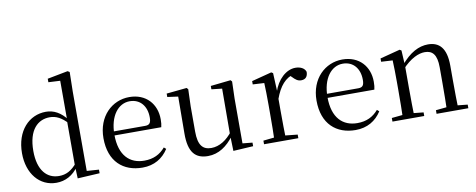

<svg xmlns="http://www.w3.org/2000/svg" viewBox="-68 -1124 3616 1458"><g transform="rotate(-10 1740.0 -395.0)"><path d="M267.4 14.6C336.7 14.6 396.9 -16.8 442.5 -82.4H451.9L439.4 -110.2C393 -54.2 350.9 -32.7 296.2 -32.7C205 -32.7 136.1 -101.7 136.1 -253.7C136.1 -417.7 211.8 -484.5 302.8 -484.5C351.9 -484.5 393.2 -463 440.8 -411.3L453.5 -437.5H443.7C394.9 -503.9 339.2 -530.6 281.4 -530.6C150.8 -530.6 48.4 -424.1 48.4 -251.6C48.4 -92.7 139.6 14.6 267.4 14.6ZM432 9.6 602.6 0V-27.8L509.3 -34.2V-644.4L512.3 -796.5L497.5 -805.5L339.3 -775.1V-748.1L429.9 -743.5V-440.3L427.9 -430.7V-88.8Z M932.3 14.6C1022 14.6 1089 -26.3 1132.6 -94.3L1116.7 -108.1C1075.8 -60.3 1024.7 -35 954.5 -35C843.4 -35 763.9 -106.4 763.9 -268.7C763.9 -413.6 833.8 -498.8 921.6 -498.8C1003.3 -498.8 1051.3 -437.4 1051.3 -352.3C1051.3 -311.7 1041.3 -294.2 1006.3 -294.2H715.6V-262.9H1124.4C1128.7 -278.8 1130.7 -298.9 1130.7 -323.2C1130.7 -440.7 1053.6 -530.6 923.9 -530.6C791.1 -530.6 677.4 -425.5 677.4 -256.8C677.4 -76.2 783.8 14.6 932.3 14.6Z M1436.9 14.6C1519.5 14.6 1586.3 -33 1637.7 -103H1664.1L1640.9 -141.8C1593.3 -78.8 1534.2 -41.4 1472.3 -41.4C1407.5 -41.4 1371.8 -78.2 1371.8 -185.1V-380.4L1376.2 -511.5L1365.5 -523L1209.1 -507.3V-481L1313.7 -466.6L1291.5 -483.7L1289.3 -185.8C1288.1 -37 1341.6 14.6 1436.9 14.6ZM1632.4 9.3 1786.3 0.2V-27.4L1710.4 -35V-380.4L1714.4 -511.5L1704.2 -523L1549.2 -506.2V-480.3L1630.4 -471.2L1628.8 -115.5V-114.1Z M1870.5 0H2134.9V-27.8L2021.9 -39.6H1980.6L1870.5 -27.8ZM1952.9 0H2041.3C2039.3 -48.6 2038.3 -160.9 2038.3 -228.5V-379L2031.9 -519.8L2018.9 -528L1864.8 -487.9V-462.4L1952.9 -457.5C1955.1 -407.9 1956.1 -357.8 1956.1 -289.4V-228.5C1956.1 -160.9 1955.1 -48.6 1952.9 0ZM2037.5 -318.6C2072.7 -416.6 2119.3 -468 2189.3 -487.2L2143.8 -488.8L2166.8 -466.9C2189.7 -442.6 2207.4 -429.1 2232.7 -429.1C2268.5 -429.1 2284.2 -450.6 2284.6 -485.6C2275.4 -514.8 2243.5 -530.6 2205 -530.6C2134.7 -530.6 2064.6 -468 2033.7 -371H2015.9Z M2575.3 14.6C2665 14.6 2732 -26.3 2775.6 -94.3L2759.7 -108.1C2718.8 -60.3 2667.7 -35 2597.5 -35C2486.4 -35 2406.9 -106.4 2406.9 -268.7C2406.9 -413.6 2476.8 -498.8 2564.6 -498.8C2646.3 -498.8 2694.3 -437.4 2694.3 -352.3C2694.3 -311.7 2684.3 -294.2 2649.3 -294.2H2358.6V-262.9H2767.4C2771.7 -278.8 2773.7 -298.9 2773.7 -323.2C2773.7 -440.7 2696.6 -530.6 2566.9 -530.6C2434.1 -530.6 2320.4 -425.5 2320.4 -256.8C2320.4 -76.2 2426.8 14.6 2575.3 14.6Z M2860.7 0H3105.7V-27.8L3001.8 -38.6H2969.4L2860.7 -27.8ZM2942.9 0H3031.3C3029.3 -48.6 3028.3 -160.9 3028.3 -228.5V-403.1L3021.9 -519.8L3008.9 -528L2854.8 -487.9V-462.4L2942.9 -457.5C2945.1 -407.9 2946.1 -357.6 2946.1 -289.4V-228.5C2946.1 -160.9 2945.1 -48.6 2942.9 0ZM3200.8 0H3445.8V-27.8L3341.3 -38.6H3308.3L3200.8 -27.8ZM3282.5 0H3370.2C3368.2 -48.6 3367 -158.7 3367 -228.5V-342.4C3367 -477.3 3314.6 -530.6 3227.5 -530.6C3157.5 -530.6 3085.6 -495.3 3012.8 -406H3002.7L3011.2 -372.4C3083.6 -452.6 3148.3 -476.9 3193.6 -476.9C3251.7 -476.9 3285.5 -442.6 3285.5 -344.3V-228.5C3285.5 -158.7 3284.5 -48.6 3282.5 0Z"/></g></svg>

Font: Source Han Serif CN VF
Style: Regular
Weight: 250
Designer: Ryoko NISHIZUKA 西塚涼子 (kana & ideographs); Frank Grießhammer (Latin, Greek & Cyrillic); Wenlong ZHANG 张文龙 (bopomofo); San
Foundry: Adobe
Version: Version 2.002;hotconv 1.1.0;makeotfexe 2.6.0